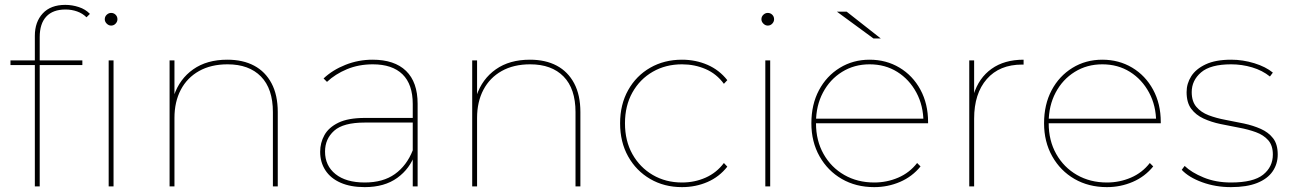

<svg xmlns="http://www.w3.org/2000/svg" viewBox="-20 -765 5301 788"><path d="M123 0V-618Q123 -675 155.5 -710Q188 -745 248 -745Q276 -745 303.5 -736Q331 -727 349 -708L335 -694Q319 -710 296.5 -718Q274 -726 249 -726Q197 -726 170 -697Q143 -668 143 -613V-514V-503V0ZM23 -498V-517H318V-498ZM426 0V-517H446V0ZM436 -660Q426 -660 418 -668Q410 -676 410 -686Q410 -697 418 -704.5Q426 -712 436 -712Q447 -712 454.5 -704.5Q462 -697 462 -686Q462 -676 454.5 -668Q447 -660 436 -660Z M676 0V-517H696V-370L694 -373Q717 -441 773 -480.5Q829 -520 913 -520Q977 -520 1023 -495.5Q1069 -471 1094.5 -423Q1120 -375 1120 -305V0H1100V-305Q1100 -401 1051 -451Q1002 -501 914 -501Q846 -501 797 -473.5Q748 -446 722 -396.5Q696 -347 696 -281V0Z M1674 0V-123V-140V-338Q1674 -419 1632 -460Q1590 -501 1510 -501Q1452 -501 1404 -481Q1356 -461 1322 -429L1308 -443Q1345 -478 1398 -499Q1451 -520 1509 -520Q1599 -520 1646.5 -474Q1694 -428 1694 -339V0ZM1477 3Q1419 3 1378 -15Q1337 -33 1315.5 -66Q1294 -99 1294 -142Q1294 -179 1311.5 -210.5Q1329 -242 1369 -261.5Q1409 -281 1478 -281H1685V-262H1477Q1389 -262 1351.5 -228.5Q1314 -195 1314 -143Q1314 -85 1357 -50.5Q1400 -16 1477 -16Q1552 -16 1600.5 -50.5Q1649 -85 1674 -148L1684 -135Q1663 -73 1610.5 -35Q1558 3 1477 3Z M1918 0V-517H1938V-370L1936 -373Q1959 -441 2015 -480.5Q2071 -520 2155 -520Q2219 -520 2265 -495.5Q2311 -471 2336.5 -423Q2362 -375 2362 -305V0H2342V-305Q2342 -401 2293 -451Q2244 -501 2156 -501Q2088 -501 2039 -473.5Q1990 -446 1964 -396.5Q1938 -347 1938 -281V0Z M2779 3Q2706 3 2648.5 -30.5Q2591 -64 2558 -123Q2525 -182 2525 -259Q2525 -336 2558 -395Q2591 -454 2648.5 -487Q2706 -520 2779 -520Q2835 -520 2883.5 -499Q2932 -478 2965 -436L2951 -421Q2921 -462 2876 -481.5Q2831 -501 2779 -501Q2712 -501 2659 -470.5Q2606 -440 2575.5 -385.5Q2545 -331 2545 -259Q2545 -187 2575.5 -132.5Q2606 -78 2659 -47Q2712 -16 2779 -16Q2831 -16 2876 -36Q2921 -56 2951 -96L2965 -81Q2932 -39 2883.5 -18Q2835 3 2779 3Z M3121 0V-517H3141V0ZM3131 -660Q3121 -660 3113 -668Q3105 -676 3105 -686Q3105 -697 3113 -704.5Q3121 -712 3131 -712Q3142 -712 3149.5 -704.5Q3157 -697 3157 -686Q3157 -676 3149.5 -668Q3142 -660 3131 -660Z M3568 3Q3493 3 3435 -30.5Q3377 -64 3343.5 -123.5Q3310 -183 3310 -259Q3310 -336 3341 -394.5Q3372 -453 3426.5 -486.5Q3481 -520 3549 -520Q3617 -520 3671.5 -487.5Q3726 -455 3757.5 -397Q3789 -339 3789 -264Q3789 -263 3789 -262Q3789 -261 3789 -259H3321V-278H3778L3770 -263Q3770 -331 3741 -385Q3712 -439 3662.5 -470Q3613 -501 3549 -501Q3486 -501 3436 -470Q3386 -439 3357.5 -385Q3329 -331 3329 -263V-259Q3329 -188 3360 -133Q3391 -78 3445 -47Q3499 -16 3568 -16Q3620 -16 3666.5 -36Q3713 -56 3744 -96L3758 -82Q3724 -40 3674 -18.5Q3624 3 3568 3ZM3565 -607 3415 -717H3455L3595 -607Z M3958 0V-517H3978V-374L3976 -377Q3997 -445 4049.5 -482.5Q4102 -520 4181 -520V-500Q4180 -500 4178.5 -500Q4177 -500 4175 -500Q4082 -500 4030 -440.5Q3978 -381 3978 -278V0Z M4523 3Q4448 3 4390 -30.5Q4332 -64 4298.5 -123.5Q4265 -183 4265 -259Q4265 -336 4296 -394.5Q4327 -453 4381.5 -486.5Q4436 -520 4504 -520Q4572 -520 4626.5 -487.5Q4681 -455 4712.5 -397Q4744 -339 4744 -264Q4744 -263 4744 -262Q4744 -261 4744 -259H4276V-278H4733L4725 -263Q4725 -331 4696 -385Q4667 -439 4617.5 -470Q4568 -501 4504 -501Q4441 -501 4391 -470Q4341 -439 4312.5 -385Q4284 -331 4284 -263V-259Q4284 -188 4315 -133Q4346 -78 4400 -47Q4454 -16 4523 -16Q4575 -16 4621.5 -36Q4668 -56 4699 -96L4713 -82Q4679 -40 4629 -18.5Q4579 3 4523 3Z M5032 3Q4969 3 4914 -17Q4859 -37 4830 -68L4842 -84Q4870 -57 4920 -36.5Q4970 -16 5032 -16Q5124 -16 5164 -48Q5204 -80 5204 -131Q5204 -168 5185 -189.5Q5166 -211 5134.5 -222.5Q5103 -234 5065 -241Q5027 -248 4989 -256Q4951 -264 4919.5 -278.5Q4888 -293 4869 -318.5Q4850 -344 4850 -387Q4850 -422 4869 -452Q4888 -482 4928.5 -501Q4969 -520 5033 -520Q5081 -520 5128 -505.5Q5175 -491 5204 -467L5192 -451Q5161 -476 5119 -488.5Q5077 -501 5033 -501Q4948 -501 4909.5 -468Q4871 -435 4871 -387Q4871 -349 4890 -326.5Q4909 -304 4940.5 -292Q4972 -280 5010 -273Q5048 -266 5085.5 -258Q5123 -250 5154.5 -236Q5186 -222 5205 -197.5Q5224 -173 5224 -131Q5224 -92 5203 -61.5Q5182 -31 5139.5 -14Q5097 3 5032 3Z"/></svg>

Font: Montserrat Thin
Style: Regular
Weight: 100
Designer: Julieta Ulanovsky
Foundry: Julieta Ulanovsky
Version: Version 9.000